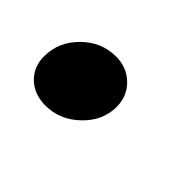

<svg xmlns="http://www.w3.org/2000/svg" viewBox="-44 -218 315 315"><g transform="rotate(45 113.0 -60.5)"><path d="M7 -47Q7 -80 32 -105Q57 -130 91 -130Q116 -130 133 -113.5Q150 -97 150 -72Q150 -40 124.5 -15.5Q99 9 66 9Q40 9 23.5 -6.5Q7 -22 7 -47Z"/></g></svg>

Font: K2D Medium
Style: Italic
Weight: 500
Italic angle: -10°
Designer: Katatrad Aksorn Co.,Ltd.
Foundry: Cadson Demak Co.,Ltd.
Version: Version 1.000; ttfautohint (v1.6)